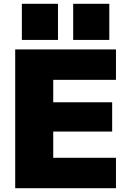

<svg xmlns="http://www.w3.org/2000/svg" viewBox="-20 -990 681 1010"><path d="M60 -730H590V-570H260V-452H570V-298H260V-160H590V0H60ZM365 -970H555V-780H365ZM95 -970H285V-780H95Z"/></svg>

Font: Enso Black
Style: Regular
Weight: 900
Designer: Coji Morishita
Foundry: UNDERFOREST DESIGN
Version: Version 1.000